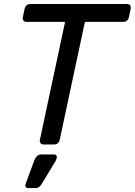

<svg xmlns="http://www.w3.org/2000/svg" viewBox="-20 -720 672 957"><path d="M197.6 0Q187.4 0 182.1 -6.4Q176.8 -12.7 178.8 -22.9L304.4 -610.9H112.4Q102.3 -610.9 97 -617.3Q91.7 -623.7 93.7 -633.9L102.7 -676.3Q104.7 -687.3 112.6 -693.6Q120.4 -700 130.6 -700H612.6Q623.6 -700 628.5 -693.6Q633.4 -687.3 631.4 -676.3L622.4 -633.9Q620.4 -623.7 612.9 -617.3Q605.4 -610.9 594.4 -610.9H403.2L277.6 -22.9Q275.6 -12.7 268.2 -6.4Q260.7 0 249.7 0ZM119.3 217.5Q110.9 217.5 107.9 211.2Q104.8 204.9 108 195.9L150.9 79.2Q155.9 66.9 164 58.4Q172.1 50 185.6 50H250.5Q257.7 50 261.1 55.1Q264.4 60.2 262.8 66.4Q261.2 74.6 256.6 83.1L189.4 194.4Q183.4 204.4 175.9 211Q168.4 217.5 155.7 217.5Z"/></svg>

Font: Rubik Light
Style: Italic
Weight: 300
Italic angle: -12°
Designer: Hubert and Fischer
Foundry: Hubert and Fischer
Version: Version 2.300;gftools[0.9.30]